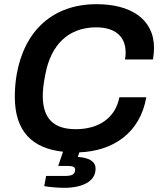

<svg xmlns="http://www.w3.org/2000/svg" viewBox="-20 -718 761 920"><path d="M292 182C343 182 438 167 438 90C438 52 400 37 353 34L360 12C520 6 651 -79 681 -252H552C533 -152 452 -99 343 -99C236 -99 185 -151 185 -259C185 -287 188 -315 198 -365C224 -501 306 -587 441 -587C526 -587 582 -548 582 -466C582 -456 581 -445 579 -433H713C716 -452 718 -471 718 -488C718 -630 602 -698 443 -698C232 -698 97 -570 60 -362C54 -327 51 -291 51 -254C51 -89 134 -7 282 9L259 77H303C331 77 340 83 340 95C340 119 322 125 292 125H201L192 174C221 179 259 182 292 182Z"/></svg>

Font: Archivo SemiBold
Style: Italic
Weight: 600
Italic angle: -10°
Designer: Hector Gatti
Foundry: Omnibus-Type
Version: Version 2.001